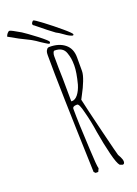

<svg xmlns="http://www.w3.org/2000/svg" viewBox="-244 -885 692 967"><g transform="rotate(-20 101.5 -401.5)"><path d="M225 12Q213 -1 199 -57Q185 -113 173 -183Q165 -240 150 -296Q138 -346 127 -346H124Q102 -346 102 -332Q102 -260 110 -113Q114 -23 119 -8L111 9H97L89 1Q73 -461 73 -629Q73 -640 74.5 -647Q76 -654 81 -660Q85 -667 95 -667Q146 -667 177 -642Q208 -617 208 -570V-497Q208 -478 195.5 -446Q183 -414 168 -387L155 -362Q166 -311 198.5 -178.5Q231 -46 234 -38Q235 -37 236.5 -33Q238 -29 243 -21Q250 -7 250 3Q250 17 239 17ZM165 -439Q181 -500 181 -536Q181 -559 178.5 -574Q176 -589 170 -606Q158 -641 113 -641Q108 -641 105 -632.5Q102 -624 102 -615Q102 -548 104 -494Q105 -440 105 -373L107 -371Q126 -371 141 -390Q156 -409 165 -439ZM185 -702Q163 -718 150 -724Q122 -744 60 -795Q53 -798 53 -805Q53 -809 57.5 -814.5Q62 -820 64 -820Q70 -820 111 -789Q152 -758 191 -725Q230 -692 231 -685L227 -680Q210 -683 185 -702ZM80 -693Q62 -704 44 -717L19 -732L-35 -759L-87 -788Q-85 -796 -78.5 -804Q-72 -812 -66 -812Q-59 -812 -10 -783Q9 -771 58 -734Q106 -697 106 -690Q106 -682 100 -682Q97 -682 80 -693Z"/></g></svg>

Font: Amatic SC
Style: Regular
Weight: 400
Designer: Multiple Designers
Foundry: Vernon Adams
Version: Version 2.505